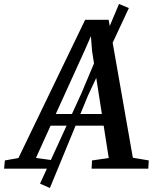

<svg xmlns="http://www.w3.org/2000/svg" viewBox="-88 -847 768 964"><path d="M-67.5 0 -63.5 -41.5 4.5 -53.5 339.5 -747.5H457.5L579 -55L659 -41.5L656.5 0H372L374 -41.5L458 -53.5L432.5 -216H166L92.5 -54L183.5 -41.5L180 0ZM192 -274.5H423.5L374 -593L368.5 -665.5L339 -598ZM113 75 321 -379 509.5 -827 559 -806.5 353 -365.5 162.5 97Z"/></svg>

Font: Merriweather 20pt Medium
Style: Italic
Weight: 500
Italic angle: -7.8°
Version: Version 2.101